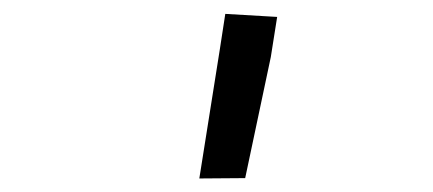

<svg xmlns="http://www.w3.org/2000/svg" viewBox="-20 -774 627 278"><path d="M372.1 -691.4 335 -516.1 268.6 -515.6 298.3 -702.6 306.2 -753.9 381.3 -749.5Z"/></svg>

Font: TypoPRO Roboto Mono
Style: Italic
Weight: 400
Designer: Google
Version: Version 2.000986; 2015; ttfautohint (v1.3)